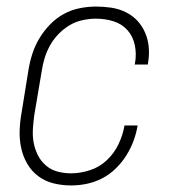

<svg xmlns="http://www.w3.org/2000/svg" viewBox="-20 -558 540 586"><path d="M197 8Q169 8 143 1.5Q117 -5 96.5 -20.5Q76 -36 63 -58.5Q50 -81 44.5 -107Q39 -133 40 -160.5Q41 -188 46 -215L67 -345Q71 -370 79 -394.5Q87 -419 100.5 -441.5Q114 -464 133 -483.5Q152 -503 175 -515.5Q198 -528 223.5 -533Q249 -538 273 -538Q297 -538 320 -534.5Q343 -531 363.5 -521Q384 -511 399 -495Q414 -479 423 -458Q432 -437 434 -413.5Q436 -390 432 -367Q432 -365 431.5 -363.5Q431 -362 431 -361H391Q391 -362 391.5 -363Q392 -364 392 -365Q397 -393 391.5 -420Q386 -447 369 -466Q352 -485 326.5 -493Q301 -501 273 -501Q253 -501 232 -496.5Q211 -492 192.5 -481Q174 -470 158.5 -454Q143 -438 132.5 -419Q122 -400 116 -380Q110 -360 107 -339L85 -209Q82 -188 80.5 -166Q79 -144 82.5 -124Q86 -104 95 -85.5Q104 -67 119.5 -53.5Q135 -40 155 -34.5Q175 -29 197 -29Q225 -29 254.5 -38.5Q284 -48 306.5 -69.5Q329 -91 342 -118.5Q355 -146 360 -175H400Q396 -151 387.5 -128Q379 -105 365.5 -83.5Q352 -62 333 -43.5Q314 -25 291.5 -13.5Q269 -2 245 3Q221 8 197 8Z"/></svg>

Font: Iosevka Curly Slab XLtObl
Style: Regular
Weight: 200
Italic angle: -9°
Monospace: yes
Designer: Belleve Invis
Foundry: Belleve Invis
Version: Version 11.1.0; ttfautohint (v1.8.3)